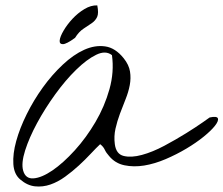

<svg xmlns="http://www.w3.org/2000/svg" viewBox="-20 -692 833 716"><path d="M55.7 -22.5Q32.2 -42 29.8 -80.1Q27.3 -118.2 40.5 -166Q53.7 -213.9 79.6 -266.1Q105.5 -318.4 139.6 -365.7Q173.8 -413.1 213.9 -450.7Q253.9 -488.3 293.9 -506.3Q334 -524.4 372.1 -519Q410.2 -513.7 441.4 -474.6Q460.9 -450.2 464.8 -425.3Q468.8 -400.4 463.9 -374.5Q459 -348.6 448.2 -321.8Q437.5 -294.9 427.2 -267.6Q417 -240.2 410.6 -211.9Q404.3 -183.6 408.2 -154.3Q413.1 -117.2 441.4 -110.4Q469.7 -103.5 509.3 -114.3Q548.8 -125 592.8 -148.4Q636.7 -171.9 674.3 -195.3Q711.9 -218.8 736.8 -236.3Q761.7 -253.9 761.7 -253.9Q789.1 -259.8 792.5 -250.5Q795.9 -241.2 781.7 -223.1Q767.6 -205.1 739.3 -182.1Q710.9 -159.2 674.8 -137.7Q638.7 -116.2 597.7 -98.6Q556.6 -81.1 517.6 -74.7Q478.5 -68.4 443.8 -75.7Q409.2 -83 386.7 -110.4Q376 -122.1 370.6 -133.8Q365.2 -145.5 353.5 -154.3Q338.9 -140.6 318.4 -118.7Q297.9 -96.7 273.9 -74.7Q250 -52.7 223.1 -33.2Q196.3 -13.7 168 -3.9Q139.6 5.9 110.8 2.9Q82 0 55.7 -22.5ZM66.4 -55.7Q75.2 -24.4 105.5 -26.9Q135.7 -29.3 175.8 -56.6Q215.8 -84 258.8 -131.3Q301.8 -178.7 335.9 -236.8Q370.1 -294.9 388.2 -359.4Q406.2 -423.8 397.5 -486.3Q374 -504.9 338.9 -487.8Q303.7 -470.7 264.2 -432.1Q224.6 -393.6 186 -340.3Q147.5 -287.1 118.2 -232.9Q88.9 -178.7 73.7 -130.9Q58.6 -83 66.4 -55.7ZM259.8 -550.8Q227.5 -527.3 214.4 -527.3Q201.2 -527.3 202.6 -541.5Q204.1 -555.7 217.3 -578.1Q230.5 -600.6 250.5 -622.1Q270.5 -643.6 294.9 -658.2Q319.3 -672.9 342.8 -671.9Q348.6 -642.6 342.3 -628.9Q335.9 -615.2 322.8 -606Q309.6 -596.7 292 -585.4Q274.4 -574.2 259.8 -550.8Z"/></svg>

Font: Nothing You Could Do
Style: Regular
Weight: 400
Version: Version 1.005